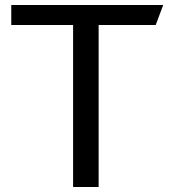

<svg xmlns="http://www.w3.org/2000/svg" viewBox="-20 -747 687 767"><path d="M25 -727H632L602 -647H374V0H272V-647H25Z"/></svg>

Font: BM YEONSUNG
Style: Regular
Weight: 400
Designer: Bongjin Kim; Myungsoo Han; Jaehyun Keum; Jihee Min; Dokyung Lee; Chorong Kim; Jooyeon Kang; Sang-a Kim;
Foundry: Sandoll Communications Inc.
Version: Version 1.000;PS 1;hotconv 16.6.51;makeotf.lib2.5.65220